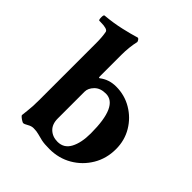

<svg xmlns="http://www.w3.org/2000/svg" viewBox="-191 -801 933 933"><g transform="rotate(45 275.5 -335.0)"><path d="M118.2 8.8Q116.2 8.8 108.4 4.4Q100.6 0 93.8 -5.9Q86.9 -11.7 86.9 -14.6Q86.9 -20.5 90.8 -49.8Q94.7 -79.1 94.7 -125V-518.6Q94.7 -559.6 88.9 -588.9Q85 -604.5 38.1 -604.5H29.3Q23.4 -604.5 23.4 -624Q23.4 -640.6 29.3 -640.6Q85.9 -645.5 136.2 -657.2Q186.5 -668.9 208 -675.8L217.8 -678.7H219.7Q223.6 -678.7 227.5 -672.9Q231.4 -667 232.4 -662.1Q221.7 -616.2 221.7 -563.5V-420.9Q221.7 -411.1 222.7 -408.7Q223.6 -406.2 227.5 -408.2Q263.7 -436.5 312.5 -436.5Q371.1 -436.5 419.9 -407.7Q468.8 -378.9 498 -330.1Q527.3 -281.2 527.3 -220.7Q527.3 -156.2 496.6 -104.5Q465.8 -52.7 414.1 -22.5Q362.3 7.8 297.9 7.8Q262.7 7.8 242.7 3.4Q222.7 -1 208 -5.4Q193.4 -9.8 171.9 -9.8Q157.2 -9.8 141.6 -0.5Q126 8.8 118.2 8.8ZM300.8 -44.9Q344.7 -44.9 365.7 -84.5Q386.7 -124 386.7 -188.5Q386.7 -377 301.8 -377Q263.7 -377 242.7 -355.5Q221.7 -334 221.7 -310.5V-126Q221.7 -86.9 244.1 -65.9Q266.6 -44.9 300.8 -44.9Z"/></g></svg>

Font: Crimson Text Bold
Style: Bold
Weight: 700
Designer: Sebastian Kosch
Foundry: Sebastian Kosch
Version: Version 1.10 July 1, 2025